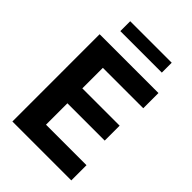

<svg xmlns="http://www.w3.org/2000/svg" viewBox="-260 -1021 1132 1132"><g transform="rotate(45 306.0 -454.5)"><path d="M63.3 0V-727.5H553.7V-600.8H216.8V-429.7H527.9V-305.3H216.8V-126.8H554.5V0ZM482.6 -909.2V-826.8H136.5V-909.2Z"/></g></svg>

Font: Inter
Style: Regular
Weight: 400
Designer: Rasmus Andersson
Foundry: rsms
Version: Version 4.000;git-8c9346024